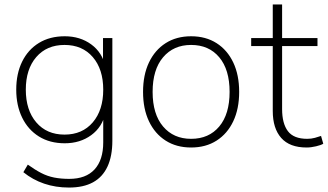

<svg xmlns="http://www.w3.org/2000/svg" viewBox="-20 -655 1473 863"><path d="M290 188Q230 188 178.5 170.5Q127 153 85 119L105 85Q137 108 165 122.5Q193 137 223.5 143Q254 149 291 149Q366 149 405 106.5Q444 64 444 -15V-148H454Q440 -84 390 -47.5Q340 -11 271 -11Q204 -11 155 -41.5Q106 -72 79.5 -126.5Q53 -181 53 -252Q53 -324 79.5 -378Q106 -432 155 -462Q204 -492 271 -492Q340 -492 390 -455.5Q440 -419 454 -355H443V-484H485V-22Q485 47 463 94Q441 141 398 164.5Q355 188 290 188ZM270 -50Q350 -50 397 -105Q444 -160 444 -252Q444 -344 397 -398.5Q350 -453 270 -453Q190 -453 143 -398.5Q96 -344 96 -252Q96 -160 143 -105Q190 -50 270 -50Z M839 8Q773 8 724.5 -23Q676 -54 649.5 -110Q623 -166 623 -242Q623 -318 649.5 -374Q676 -430 724.5 -461Q773 -492 839 -492Q905 -492 953.5 -461Q1002 -430 1028.5 -374Q1055 -318 1055 -242Q1055 -166 1028.5 -110Q1002 -54 953.5 -23Q905 8 839 8ZM839 -31Q919 -31 965.5 -86.5Q1012 -142 1012 -242Q1012 -342 965.5 -397.5Q919 -453 839 -453Q760 -453 713 -397.5Q666 -342 666 -242Q666 -142 713 -86.5Q760 -31 839 -31Z M1358 8Q1282 8 1244 -35Q1206 -78 1206 -156V-448H1109V-484H1206V-635H1248V-484H1407V-448H1248V-165Q1248 -100 1274 -65.5Q1300 -31 1361 -31Q1379 -31 1395.5 -35.5Q1412 -40 1423 -44L1433 -9Q1424 -3 1401 2.5Q1378 8 1358 8Z"/></svg>

Font: Nunito Sans 12pt ExtraLight
Style: Regular
Weight: 200
Designer: Vernon Adams
Foundry: Vernon Adams
Version: Version 3.101;gftools[0.9.27]